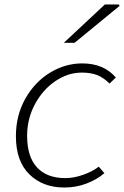

<svg xmlns="http://www.w3.org/2000/svg" viewBox="-20 -824 554 857"><path d="M51 -216Q51 -309 93 -383.5Q135 -458 203 -499.5Q271 -541 347 -541Q443 -541 497 -478L469 -451Q443 -477 414.5 -488.5Q386 -500 345 -500Q283 -500 226.5 -461.5Q170 -423 135.5 -358Q101 -293 101 -218Q101 -125 145 -77Q189 -29 272 -29Q309 -29 350.5 -43.5Q392 -58 421 -80L446 -51Q412 -22 365.5 -4.5Q319 13 267 13Q171 13 111 -46Q51 -105 51 -216ZM448 -804H510L514 -798L313 -633H265Z"/></svg>

Font: Nebula Sans Light
Style: Regular
Weight: 300
Italic angle: -9°
Designer: Paul D. Hunt for Adobe (as Source Sans)
Foundry: Nebula Entertainment & Broadcasting LLC
Version: Version 1.010